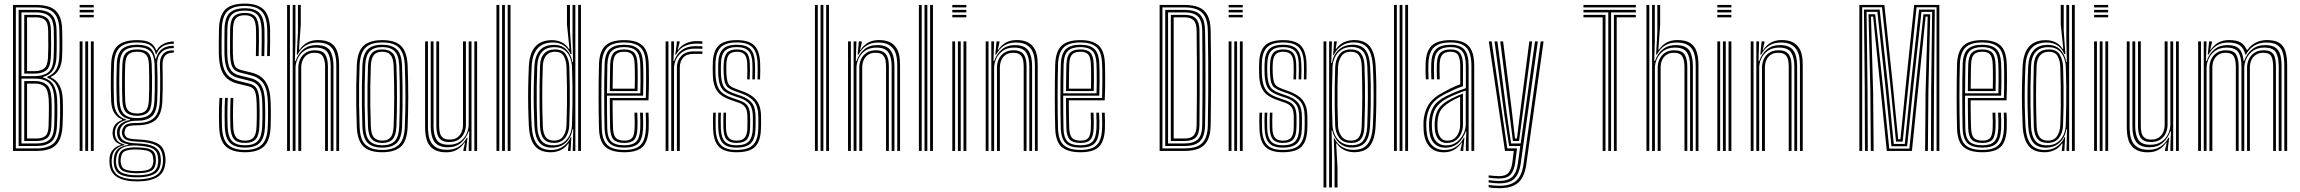

<svg xmlns="http://www.w3.org/2000/svg" viewBox="-20 -827 12602 1052"><path d="M51.2 0V-800H178.2Q222.8 -800 254.4 -787.8Q286 -775.5 303.1 -744.6Q320.2 -713.8 320.8 -657Q321.2 -628.8 321.5 -602.6Q321.8 -576.5 321.4 -553.4Q321 -530.2 320 -510.8Q317.5 -474.2 303.8 -447.5Q290 -420.8 258.5 -405.8V-403Q289 -389 305.2 -359.8Q321.5 -330.5 323.5 -288Q324.2 -274.8 324.6 -256.6Q325 -238.5 324.9 -217.8Q324.8 -197 324.1 -175.6Q323.5 -154.2 322.5 -134.2Q319.2 -82 302 -52.8Q284.8 -23.5 254.4 -11.8Q224 0 180.8 0ZM66.8 -13.8H180.8Q238.8 -13.8 270.5 -38.9Q302.2 -64 307 -134.2Q308.5 -156.2 309 -185.1Q309.5 -214 309.4 -241.5Q309.2 -269 308.2 -287.2Q305.8 -331.8 289.9 -359.9Q274 -388 238.5 -402.2V-406Q274 -420.5 288.1 -447Q302.2 -473.5 304.5 -511.2Q305.8 -530.2 306 -552.5Q306.2 -574.8 306.1 -600.8Q306 -626.8 305.5 -656.8Q304.8 -707.5 290 -735.6Q275.2 -763.8 247.1 -775.1Q219 -786.5 178.2 -786.5H66.8ZM82 -27.2V-772.8H178.2Q214 -772.8 238.8 -762.8Q263.5 -752.8 276.5 -727.8Q289.5 -702.8 290 -656.8Q290.8 -620 290.8 -594.2Q290.8 -568.5 290.4 -548.9Q290 -529.2 289.2 -511Q287.5 -472 271.6 -444.6Q255.8 -417.2 215.2 -405V-403Q255 -390.5 272.5 -362.4Q290 -334.2 292.8 -286.5Q293.8 -270.2 294 -243.4Q294.2 -216.5 293.8 -187.5Q293.2 -158.5 292 -134.8Q288.8 -72.8 260.9 -50Q233 -27.2 180.8 -27.2ZM97.5 -410H170.8Q217 -410 243.9 -430.6Q270.8 -451.2 273.8 -511.2Q274.8 -529.2 275.1 -550Q275.5 -570.8 275.5 -596.9Q275.5 -623 274.8 -656.8Q274 -718.2 249 -738.8Q224 -759.2 178.2 -759.2H97.5ZM112.8 -423.8V-745.5H178.2Q216 -745.5 237.2 -728.2Q258.5 -711 259.2 -656.8Q260 -620.8 260.1 -594.5Q260.2 -568.2 259.9 -548.4Q259.5 -528.5 258.5 -511.5Q255.8 -459 233 -441.4Q210.2 -423.8 170.8 -423.8ZM128.2 -437.2H170.8Q202.8 -437.2 221.6 -451.8Q240.5 -466.2 243 -511.5Q244.5 -538.2 244.6 -573.4Q244.8 -608.5 244 -656.8Q243.2 -704 225.8 -718Q208.2 -732 178.2 -732H128.2ZM97.5 -41H180.8Q227.2 -41 250.8 -61.2Q274.2 -81.5 276.8 -134.8Q277.8 -156.2 278.2 -185Q278.8 -213.8 278.6 -241.2Q278.5 -268.8 277.5 -286Q274 -349.5 247.9 -372.9Q221.8 -396.2 174 -396.2H97.5ZM112.8 -54.5V-382.8H174Q211.5 -382.8 235.1 -363.6Q258.8 -344.5 262 -285Q263.2 -268.5 263.4 -242.1Q263.5 -215.8 262.9 -187Q262.2 -158.2 261.2 -134.5Q259 -87.5 238.8 -71Q218.5 -54.5 180.8 -54.5ZM128.2 -68.2H180.8Q211.2 -68.2 227.9 -81.5Q244.5 -94.8 246 -134.5Q247.2 -172 247.6 -200.8Q248 -229.5 247.8 -250.1Q247.5 -270.8 246.8 -284Q243.5 -335 225 -352Q206.5 -369 174 -369H128.2Z M416.5 -786.5V-800H493.5V-786.5ZM416.5 -732V-745.5H493.5V-732ZM416.5 -759.2V-772.8H493.5V-759.2ZM478 0V-600H493.5V0ZM416.5 0V-600H432V0ZM447.2 0V-600H462.8V0Z M730.5 167Q661.5 167 621.9 143Q582.2 119 579.8 64Q579.2 56 579.5 49.5Q579.8 43 580.5 36.8Q582.8 10.5 600.1 -8Q617.5 -26.5 641.5 -32.2V-35.2Q617.8 -43.5 608.2 -57.6Q598.8 -71.8 597.2 -89.5Q596.8 -94 596.8 -98.2Q596.8 -102.5 597.2 -107.2Q599.2 -129.5 611.9 -145.1Q624.5 -160.8 648.5 -169V-172.8Q624.5 -182 607.8 -206.2Q591 -230.5 589.2 -271.8Q588.2 -297.2 587.8 -321Q587.2 -344.8 587.2 -369Q587.2 -393.2 587.8 -419.8Q588.2 -446.2 589.2 -476.8Q592 -547.2 625.5 -577.2Q659 -607.2 731 -607.2Q779.8 -607.2 803 -592.9Q826.2 -578.5 835.8 -551.2H839Q848.2 -569.5 864.9 -580.4Q881.5 -591.2 899.9 -595.9Q918.2 -600.5 932.2 -600V-587.2Q891.2 -587.2 868 -570.9Q844.8 -554.5 837.2 -529.8H834Q826.8 -562 804.5 -578.2Q782.2 -594.5 731 -594.5Q665 -594.5 636.1 -566.6Q607.2 -538.8 604.8 -476.8Q603.5 -441.5 603 -410.4Q602.5 -379.2 602.8 -346.1Q603 -313 604.5 -271.8Q606.5 -227 624.2 -203.4Q642 -179.8 670.8 -172.8V-169Q641 -161.5 626.8 -145.8Q612.5 -130 610.2 -107.5Q609.8 -103.2 609.8 -98.9Q609.8 -94.5 610.2 -89.2Q611.8 -71 622.5 -57Q633.2 -43 661.5 -35.8V-32.5Q632.2 -25.5 614.2 -8.6Q596.2 8.2 593.5 37Q592.5 44 592 49.8Q591.5 55.5 592 64Q595 115.8 630.6 135.8Q666.2 155.8 730.5 155.8Q796.2 155.8 832 135.8Q867.8 115.8 872.5 64Q873.2 56.5 873.1 50.2Q873 44 872.2 36.5Q868.2 -13.8 833.4 -31.2Q798.5 -48.8 733.2 -51Q701.8 -52.2 684.6 -56.9Q667.5 -61.5 659.9 -69.8Q652.2 -78 649.5 -89.2Q648.2 -94 647.9 -98.8Q647.5 -103.5 648.2 -107.5Q652.5 -132 668.8 -142.9Q685 -153.8 731 -153.2Q790.2 -152.8 821.2 -178.8Q852.2 -204.8 855.5 -270.5Q857 -307.2 857.5 -338.4Q858 -369.5 857.6 -402.1Q857.2 -434.8 856.2 -476.2Q855.5 -509.8 873.9 -531.1Q892.2 -552.5 932.2 -551.2V-538.5Q899.8 -539 884.8 -522.4Q869.8 -505.8 870.5 -469Q871.2 -432.5 871.5 -400.5Q871.8 -368.5 871.5 -337.1Q871.2 -305.8 869.5 -271.2Q866 -200.8 833.9 -170.9Q801.8 -141 731 -140.5Q701.8 -140.5 687.8 -136.5Q673.8 -132.5 668.9 -124.5Q664 -116.5 662.2 -104.8Q662 -103 662 -99.8Q662 -96.5 662.8 -93.5Q665 -83.2 671.1 -77Q677.2 -70.8 691.8 -67.6Q706.2 -64.5 733.2 -63.2Q806 -61 844 -40.5Q882 -20 886.2 36.8Q887 45.5 887 50.6Q887 55.8 886.2 64Q882 118.8 842.8 142.9Q803.5 167 730.5 167ZM730.5 133.2Q769.5 133.2 794.4 126.5Q819.2 119.8 831.9 104.6Q844.5 89.5 846.2 64Q847 57.2 846.9 51.1Q846.8 45 845.8 36.8Q843.8 10.5 829.9 -3Q816 -16.5 791.6 -22Q767.2 -27.5 733.2 -29.5Q679.5 -33 651.2 -17.4Q623 -1.8 617.2 36.8Q616 43.8 615.6 50.1Q615.2 56.5 615.8 64.5Q618.8 105.8 648.6 119.5Q678.5 133.2 730.5 133.2ZM730.5 122.2Q682.8 122.2 656.9 110.9Q631 99.5 628.5 64.2Q627.8 57.8 628 50.4Q628.2 43 629.2 36.2Q633.2 1 660 -10.1Q686.8 -21.2 734 -19.5Q763.8 -18.5 785.1 -14.4Q806.5 -10.2 818.9 1.4Q831.2 13 833.2 36.8Q834.5 45 834.4 51.1Q834.2 57.2 833.5 64.2Q830.2 100 804 111.1Q777.8 122.2 730.5 122.2ZM730.5 110.5Q756.2 110.5 775.2 107.5Q794.2 104.5 805.6 94.6Q817 84.8 819 64.5Q820.8 57 820.5 50.6Q820.2 44.2 818.5 36.8Q817 17.5 805.9 8.4Q794.8 -0.8 776.2 -3.8Q757.8 -6.8 733.2 -7.8Q691.5 -9.5 668.4 -0.5Q645.2 8.5 643 36.5Q641.2 43 640.9 50.5Q640.5 58 642 64.5Q645 94.2 668 102.4Q691 110.5 730.5 110.5ZM730.5 144.8Q670.2 144.8 638.1 128.1Q606 111.5 603.2 64.2Q602.8 56.2 603.1 50Q603.5 43.8 604.5 36.8Q607.5 6 626.6 -10.9Q645.8 -27.8 683 -33V-36.2Q651 -41.8 637.9 -55.2Q624.8 -68.8 621.8 -89.2Q621 -94.8 621 -98.2Q621 -101.8 621.2 -107.5Q622.2 -131.2 641.9 -147.9Q661.5 -164.5 692.8 -169.8V-173Q657.5 -180 639.6 -203Q621.8 -226 619.8 -273Q618.8 -303.2 618.2 -334.6Q617.8 -366 618.1 -400.9Q618.5 -435.8 620 -475.8Q622.2 -535.2 649.4 -558.5Q676.5 -581.8 731 -581.8Q779.8 -581.8 802.1 -564Q824.5 -546.2 831.8 -505.2H834.8Q841.2 -529 853.4 -544.6Q865.5 -560.2 885 -568.1Q904.5 -576 932.2 -576.2V-563.5Q887.8 -564 863.6 -540Q839.5 -516 841.2 -472Q842.8 -435.2 843 -401Q843.2 -366.8 842.9 -334.9Q842.5 -303 841.2 -273.5Q838.2 -211.2 810.1 -188.1Q782 -165 731 -165.5Q703.5 -165.8 683.1 -159Q662.8 -152.2 650.8 -139.9Q638.8 -127.5 636.2 -110.2Q635.5 -104.8 635.5 -99.6Q635.5 -94.5 636.2 -89.8Q640.2 -66.2 661.2 -54.6Q682.2 -43 733.2 -41.2Q772.2 -40.2 799.9 -32.8Q827.5 -25.2 843 -8.6Q858.5 8 860.5 36.8Q861.2 44.5 861.4 50.1Q861.5 55.8 860.8 64.2Q856.5 110.2 823.4 127.5Q790.2 144.8 730.5 144.8ZM731 -179.8Q778 -179.8 800.9 -200.6Q823.8 -221.5 826.2 -274.2Q827.5 -301.5 828 -333.6Q828.5 -365.8 828.2 -401.5Q828 -437.2 826.8 -475.2Q824.8 -528 800.8 -548.5Q776.8 -569 731 -569Q682.5 -569 660 -547.9Q637.5 -526.8 635.2 -474.8Q633.2 -420.2 633.4 -370Q633.5 -319.8 635.2 -273.8Q637.5 -223 660.1 -201.4Q682.8 -179.8 731 -179.8ZM731 -192.5Q692.2 -192.5 672.5 -210Q652.8 -227.5 650.5 -274.2Q648.8 -320.5 648.8 -373.1Q648.8 -425.8 650.5 -474Q652.5 -520.8 671.9 -538.5Q691.2 -556.2 731 -556.2Q772 -556.2 790.8 -538.2Q809.5 -520.2 811.2 -474.8Q812.8 -439 813 -404.2Q813.2 -369.5 812.8 -336.9Q812.2 -304.2 811 -274.8Q808.8 -228.5 789.6 -210.5Q770.5 -192.5 731 -192.5ZM731 -205.2Q763.5 -205.2 778.5 -220.6Q793.5 -236 795.5 -276Q797 -305.2 797.4 -338.4Q797.8 -371.5 797.5 -406Q797.2 -440.5 796 -474Q794.5 -513.5 779.2 -528.5Q764 -543.5 731 -543.5Q698.5 -543.5 683.1 -528.4Q667.8 -513.2 666 -473.2Q664.2 -425 664.2 -373.8Q664.2 -322.5 666 -275.2Q667.8 -234.8 683.6 -220Q699.5 -205.2 731 -205.2Z M1322.5 7.2Q1253.5 7.2 1218.4 -23.8Q1183.2 -54.8 1180.8 -133.2Q1180 -159.2 1179.8 -186.5Q1179.5 -213.8 1180.2 -240.4Q1181 -267 1182.5 -290.5H1197.8Q1196.5 -266.2 1195.8 -241.9Q1195 -217.5 1195.1 -190.9Q1195.2 -164.2 1196.2 -133.8Q1198.5 -63 1229 -34.2Q1259.5 -5.5 1322.5 -5.5Q1385.2 -5.5 1415.1 -34.8Q1445 -64 1447.2 -133.8Q1448.2 -156.8 1448.5 -175.6Q1448.8 -194.5 1448.6 -215.2Q1448.5 -236 1447.8 -264.5Q1445.8 -335.5 1423.4 -369.1Q1401 -402.8 1355.2 -414.2L1296.5 -429.2Q1278 -433.8 1266 -443.4Q1254 -453 1247.8 -473.9Q1241.5 -494.8 1240.5 -533.5Q1240 -558.5 1240.4 -595.2Q1240.8 -632 1241 -666.2Q1242 -716.8 1261 -736.5Q1280 -756.2 1321.8 -756.2Q1361.5 -756.2 1379 -735.8Q1396.5 -715.2 1398.2 -665.2Q1399 -642 1398.8 -602Q1398.5 -562 1397.2 -519.8H1382Q1383 -562.8 1383.2 -602.4Q1383.5 -642 1382.8 -664.5Q1381.5 -709.8 1367.1 -726.6Q1352.8 -743.5 1321.8 -743.5Q1286 -743.5 1271.6 -726Q1257.2 -708.5 1256.5 -665.2Q1256 -626.2 1255.6 -592.9Q1255.2 -559.5 1256 -534Q1256.8 -499.8 1261.4 -481.5Q1266 -463.2 1275.5 -455.2Q1285 -447.2 1300.2 -443.5L1358.8 -429Q1411.5 -416 1436.1 -377.6Q1460.8 -339.2 1463 -265.2Q1463.8 -242.2 1463.9 -222.9Q1464 -203.5 1463.9 -182.5Q1463.8 -161.5 1462.8 -133Q1459.8 -56 1425.8 -24.4Q1391.8 7.2 1322.5 7.2ZM1322.5 -18.2Q1267.5 -18.2 1240.6 -43.9Q1213.8 -69.5 1211.5 -134.2Q1210.8 -161.5 1210.6 -188.9Q1210.5 -216.2 1211.1 -242.1Q1211.8 -268 1213 -290.5H1228.2Q1227 -268.2 1226.4 -244.8Q1225.8 -221.2 1225.9 -194.4Q1226 -167.5 1227 -134.2Q1229 -77.8 1251.2 -54.4Q1273.5 -31 1322.5 -31Q1371.2 -31 1392.9 -54.9Q1414.5 -78.8 1416.5 -134.5Q1417.5 -159.2 1417.8 -178Q1418 -196.8 1417.9 -216.5Q1417.8 -236.2 1417 -263.2Q1416 -304.5 1408.2 -328.9Q1400.5 -353.2 1385.6 -366Q1370.8 -378.8 1348 -384.2L1288.8 -399Q1262.5 -405.5 1245.4 -419.6Q1228.2 -433.8 1219.6 -460.9Q1211 -488 1209.8 -532.8Q1209.5 -550 1209.5 -574.1Q1209.5 -598.2 1209.8 -623.1Q1210 -648 1210.2 -667Q1211.5 -731.5 1238.8 -756.6Q1266 -781.8 1321.8 -781.8Q1377 -781.8 1401.9 -755.2Q1426.8 -728.8 1429 -666.2Q1429.8 -643.2 1429.5 -602.5Q1429.2 -561.8 1428 -519.8H1412.8Q1413.8 -559.5 1414 -600.6Q1414.2 -641.8 1413.5 -666Q1411.5 -722 1390.5 -745.5Q1369.5 -769 1321.8 -769Q1272.8 -769 1249.8 -746.6Q1226.8 -724.2 1225.8 -666.8Q1225.2 -635 1224.9 -597.6Q1224.5 -560.2 1225.2 -533Q1226.2 -491.5 1233.5 -467.4Q1240.8 -443.2 1255.4 -431.4Q1270 -419.5 1292.5 -413.8L1351.5 -399.2Q1392.8 -389.2 1411.6 -358.9Q1430.5 -328.5 1432.2 -264Q1433 -240.5 1433.2 -221Q1433.5 -201.5 1433.1 -181.2Q1432.8 -161 1432 -134.2Q1429.8 -72.5 1404.5 -45.4Q1379.2 -18.2 1322.5 -18.2ZM1322.5 -43.8Q1281 -43.8 1262.5 -64.2Q1244 -84.8 1242.2 -135.2Q1241.5 -164.8 1241.4 -191Q1241.2 -217.2 1241.9 -241.8Q1242.5 -266.2 1243.5 -290.5H1258.5Q1257.5 -263.8 1256.9 -239.9Q1256.2 -216 1256.5 -191Q1256.8 -166 1257.8 -135.8Q1259 -93.5 1273.2 -75Q1287.5 -56.5 1322.5 -56.5Q1355.5 -56.5 1370 -74.6Q1384.5 -92.8 1385.8 -136.2Q1386.8 -162 1387 -180.5Q1387.2 -199 1387.1 -217.6Q1387 -236.2 1386.2 -262.5Q1385.2 -297.5 1380.1 -316.1Q1375 -334.8 1365.4 -342.9Q1355.8 -351 1340.8 -354.5L1281 -369Q1247.5 -377.5 1225.2 -396Q1203 -414.5 1191.6 -447.4Q1180.2 -480.2 1179 -531.8Q1178.2 -561.5 1178.8 -597.9Q1179.2 -634.2 1179.8 -668.2Q1181.5 -740.5 1213.5 -773.9Q1245.5 -807.2 1321.8 -807.2Q1390.2 -807.2 1423.6 -775.9Q1457 -744.5 1459.8 -667.5Q1460.2 -645.5 1460.1 -603Q1460 -560.5 1458.8 -519.8H1443.5Q1444.5 -561.8 1444.8 -602.8Q1445 -643.8 1444.2 -666.8Q1442 -736.8 1412.9 -765.6Q1383.8 -794.5 1321.8 -794.5Q1255.2 -794.5 1226 -765.2Q1196.8 -736 1195.2 -667.5Q1194.5 -629.5 1194.1 -595.9Q1193.8 -562.2 1194.5 -532Q1195.8 -484.2 1205.6 -454.4Q1215.5 -424.5 1235.2 -408Q1255 -391.5 1285 -384L1344.5 -369.2Q1362.8 -365 1375 -355Q1387.2 -345 1393.9 -323.5Q1400.5 -302 1401.5 -262.8Q1402.2 -237.8 1402.4 -219Q1402.5 -200.2 1402.2 -181.2Q1402 -162.2 1401.2 -135.8Q1399.5 -86 1381.5 -64.9Q1363.5 -43.8 1322.5 -43.8Z M1822.8 0V-466.8Q1822.8 -507.2 1813.8 -535.6Q1804.8 -564 1781.9 -579Q1759 -594 1717.8 -594Q1680.2 -594 1653.6 -576.9Q1627 -559.8 1610 -527.8H1606L1612.5 -651.8V-800H1628V-691.5L1618.2 -554H1621Q1637.8 -579.5 1662.9 -593.5Q1688 -607.5 1722 -607.5Q1767.8 -607.5 1792.9 -591.1Q1818 -574.8 1828 -544Q1838 -513.2 1838 -469.2V0ZM1553 0V-800H1568.5V0ZM1614.5 0V-456Q1614.5 -481.2 1624.5 -502.9Q1634.5 -524.5 1654.8 -538Q1675 -551.5 1705.2 -551.5Q1747.5 -551.5 1762.1 -527.9Q1776.8 -504.2 1776.8 -461.5V0H1761.2V-460.8Q1761.2 -496.5 1749.6 -517.1Q1738 -537.8 1703.2 -537.8Q1678.8 -537.8 1662.6 -526.8Q1646.5 -515.8 1638.5 -497.5Q1630.5 -479.2 1630.5 -457.2V0ZM1583.8 0V-800H1598.8V-601L1595.8 -493.2H1599.8Q1613.8 -534 1642.5 -557.1Q1671.2 -580.2 1713.8 -580Q1770 -579.5 1788.6 -549.1Q1807.2 -518.8 1807.2 -465.8V0H1792V-464Q1792 -513.5 1774.8 -539.9Q1757.5 -566.2 1708.5 -566.2Q1672.2 -566.2 1647.9 -549.2Q1623.5 -532.2 1611.4 -506.5Q1599.2 -480.8 1599.2 -454.8V0Z M2074.5 7.2Q2002.8 7.2 1970.4 -25.4Q1938 -58 1935 -131.2Q1932.8 -191.8 1932 -247.4Q1931.2 -303 1932 -357.8Q1932.8 -412.5 1935 -469.8Q1938.5 -545.2 1972.1 -576.2Q2005.8 -607.2 2074.5 -607.2Q2146.5 -607.2 2178.4 -574.5Q2210.2 -541.8 2213.5 -468.8Q2217 -377.8 2216.9 -296.8Q2216.8 -215.8 2213.5 -130.5Q2210.2 -54.8 2176.6 -23.8Q2143 7.2 2074.5 7.2ZM2074.5 -5.5Q2134.2 -5.5 2164.6 -33.2Q2195 -61 2198 -130.8Q2201.5 -215.8 2201.5 -295.2Q2201.5 -374.8 2198 -468Q2195.5 -533.2 2167.8 -563.9Q2140 -594.5 2074.5 -594.5Q2011.5 -594.5 1982.2 -565.1Q1953 -535.8 1950.2 -467Q1948.2 -416.2 1947.5 -362.8Q1946.8 -309.2 1947.5 -251.6Q1948.2 -194 1950.5 -130.8Q1953.2 -60.2 1984.2 -32.9Q2015.2 -5.5 2074.5 -5.5ZM2074.5 -18.2Q2019.8 -18.2 1994 -44.8Q1968.2 -71.2 1965.5 -133.8Q1963.8 -185.8 1963 -241.4Q1962.2 -297 1962.9 -353.9Q1963.5 -410.8 1965.5 -466.5Q1968.2 -529.2 1994 -555.5Q2019.8 -581.8 2074.5 -581.8Q2126.5 -581.8 2153.4 -556.8Q2180.2 -531.8 2182.8 -468.8Q2185 -410 2185.6 -354.5Q2186.2 -299 2185.6 -244.2Q2185 -189.5 2183 -133.8Q2180.5 -70.5 2154.5 -44.4Q2128.5 -18.2 2074.5 -18.2ZM2074.5 -31Q2120.5 -31 2142.9 -54.2Q2165.2 -77.5 2167.5 -134.2Q2170.2 -205.8 2170.6 -290Q2171 -374.2 2167.5 -465.8Q2165.2 -523.2 2142.5 -546.1Q2119.8 -569 2074.5 -569Q2028.2 -569 2005.9 -545.8Q1983.5 -522.5 1981 -466Q1979.2 -418 1978.4 -364.5Q1977.5 -311 1978.1 -253.1Q1978.8 -195.2 1981 -133.8Q1983.2 -76 2006.5 -53.5Q2029.8 -31 2074.5 -31ZM2074.5 -43.8Q2037.5 -43.8 2017.9 -63.5Q1998.2 -83.2 1996.2 -134.5Q1994.2 -191 1993.6 -245.5Q1993 -300 1993.6 -354.5Q1994.2 -409 1996.2 -465Q1998.2 -514.2 2016.8 -535.2Q2035.2 -556.2 2074.5 -556.2Q2111.2 -556.2 2130.8 -536.6Q2150.2 -517 2152.2 -465.5Q2155.2 -381.8 2155.2 -297.9Q2155.2 -214 2152.2 -134.8Q2150.2 -85 2131.5 -64.4Q2112.8 -43.8 2074.5 -43.8ZM2074.5 -56.5Q2106.2 -56.5 2120.8 -75.1Q2135.2 -93.8 2136.8 -135.5Q2139.5 -210.2 2139.9 -291.4Q2140.2 -372.5 2136.8 -465Q2135.2 -508.5 2119.9 -526Q2104.5 -543.5 2074.5 -543.5Q2042.2 -543.5 2027.8 -524.8Q2013.2 -506 2011.8 -464.2Q2009.8 -409.8 2009 -357.1Q2008.2 -304.5 2009 -250.1Q2009.8 -195.8 2011.8 -134.8Q2013.2 -91 2029 -73.8Q2044.8 -56.5 2074.5 -56.5Z M2425.2 7.5Q2392.8 7.5 2371.4 -1.5Q2350 -10.5 2337.4 -25.4Q2324.8 -40.2 2318.8 -58.5Q2312.8 -76.8 2311 -95.5Q2309.2 -114.2 2309.2 -130.8V-600H2324.8V-133.2Q2324.8 -114 2327.5 -91.8Q2330.2 -69.5 2340.2 -50.1Q2350.2 -30.8 2371.5 -18.5Q2392.8 -6.2 2429.8 -6.2Q2467 -6.2 2493.8 -23.4Q2520.5 -40.5 2537.5 -72.5H2541.8L2534.2 -13.2V0H2518.8V-5.8L2528.2 -46H2525.2Q2508 -20.2 2483.5 -6.4Q2459 7.5 2425.2 7.5ZM2579 0V-600H2594.2V0ZM2442 -48.8Q2417 -48.8 2402.6 -57Q2388.2 -65.2 2381.5 -78.5Q2374.8 -91.8 2372.8 -107.6Q2370.8 -123.5 2370.8 -138.5V-600H2386V-139.5Q2386 -120.5 2389.4 -102.8Q2392.8 -85 2405 -73.6Q2417.2 -62.2 2444 -62.2Q2468.5 -62.2 2484.6 -73.2Q2500.8 -84.2 2508.8 -102.6Q2516.8 -121 2516.8 -142.8V-600H2532.8V-144Q2532.8 -119 2522.8 -97.1Q2512.8 -75.2 2492.5 -62Q2472.2 -48.8 2442 -48.8ZM2433.5 -20Q2381.8 -20.5 2360.9 -49.4Q2340 -78.2 2340 -134.2V-600H2355.5V-136Q2355.5 -87.8 2372.9 -60.8Q2390.2 -33.8 2438.8 -33.8Q2475.5 -33.8 2499.8 -50.6Q2524 -67.5 2536 -93.2Q2548 -119 2548 -145.2V-600H2563.5V0H2548.2V-37.2L2551.5 -107H2547.5Q2534.5 -69.2 2506 -44.5Q2477.5 -19.8 2433.5 -20Z M2761.8 0V-800H2777.2V0ZM2700.2 0V-800H2715.8V0ZM2731 0V-800H2746.5V0Z M3163.2 0H3147.8V-800H3163.2ZM3132.5 0H3118L3120.8 -118.2L3117 -118.5Q3109.8 -73.8 3080.4 -45.9Q3051 -18 3004.5 -18Q2958.2 -18 2935.1 -46.2Q2912 -74.5 2908.2 -135Q2905.8 -186.2 2904.8 -239.9Q2903.8 -293.5 2904.6 -349.9Q2905.5 -406.2 2908.2 -466Q2911.5 -521.5 2937.8 -551.4Q2964 -581.2 3015.8 -581.2Q3058.8 -581.2 3084.2 -554.4Q3109.8 -527.5 3116.2 -487.8H3119.8L3117 -611.5V-800H3132.5ZM3011.5 -30.8Q3045.5 -30.8 3067.6 -46.4Q3089.8 -62 3101.1 -86.9Q3112.5 -111.8 3113.8 -140Q3115.8 -195.5 3116.5 -250.2Q3117.2 -305 3116.6 -358.2Q3116 -411.5 3114 -462.2Q3112.5 -489.2 3102.8 -513.5Q3093 -537.8 3072.6 -553.1Q3052.2 -568.5 3018.2 -568.5Q2973.2 -568.5 2949.6 -542.4Q2926 -516.2 2923.8 -466Q2921.5 -406.5 2920.8 -353.4Q2920 -300.2 2920.8 -247.4Q2921.5 -194.5 2923.8 -135Q2925.8 -83.8 2945.9 -57.2Q2966 -30.8 3011.5 -30.8ZM3015.2 -44Q2976.5 -44 2958.5 -66.9Q2940.5 -89.8 2938.8 -135.2Q2937 -192.8 2936.4 -248.2Q2935.8 -303.8 2936.5 -358.1Q2937.2 -412.5 2938.8 -465.8Q2940.5 -511.2 2961.6 -533.8Q2982.8 -556.2 3020.5 -556.2Q3064 -556.2 3080.9 -527.5Q3097.8 -498.8 3099.2 -462.8Q3101 -410.5 3101.8 -357.6Q3102.5 -304.8 3101.9 -250.5Q3101.2 -196.2 3099 -140Q3097.5 -99 3076.6 -71.5Q3055.8 -44 3015.2 -44ZM3015.2 -56.5Q3050 -56.5 3066.1 -80.9Q3082.2 -105.2 3083.8 -140Q3086 -194.8 3086.6 -249.5Q3087.2 -304.2 3086.5 -357.9Q3085.8 -411.5 3083.8 -462.5Q3082.5 -494.8 3069.4 -519.1Q3056.2 -543.5 3020.5 -543.5Q2990.2 -543.5 2973 -523.4Q2955.8 -503.2 2954.2 -466Q2951 -383.2 2951 -303.6Q2951 -224 2954.2 -135.2Q2955.8 -96.2 2970 -76.4Q2984.2 -56.5 3015.2 -56.5ZM2997.5 7.2Q2939 7.2 2910.6 -27.4Q2882.2 -62 2877.8 -135Q2875.2 -186.8 2874.2 -240.8Q2873.2 -294.8 2874.1 -351Q2875 -407.2 2877.8 -466.2Q2882 -538 2913.6 -572.5Q2945.2 -607 3004.8 -607Q3034 -607 3058.1 -595Q3082.2 -583 3096.5 -559.2H3100.2L3086.5 -692.5V-800H3102.8V-659.2L3111.8 -530.8H3106Q3093.2 -561.5 3068.6 -577.9Q3044 -594.2 3010 -594.2Q2953.2 -594.2 2924.9 -561Q2896.5 -527.8 2893.2 -466.5Q2890.5 -410.5 2889.5 -355.9Q2888.5 -301.2 2889.4 -246.5Q2890.2 -191.8 2893.2 -135.2Q2897 -70.8 2921.8 -38Q2946.5 -5.2 3000.5 -5.2Q3038.2 -5.2 3066.1 -24.9Q3094 -44.5 3107 -75.5H3110.5L3106.2 0H3092L3092.2 -6.8L3096.5 -40.5H3093.2Q3078.5 -18 3053.5 -5.4Q3028.5 7.2 2997.5 7.2Z M3401 7.2Q3331 7.2 3297.8 -21.5Q3264.5 -50.2 3262 -121.2Q3261 -155.8 3260.4 -201.2Q3259.8 -246.8 3259.8 -296.1Q3259.8 -345.5 3260.4 -392.6Q3261 -439.8 3262 -477.2Q3265 -546.5 3297.1 -576.9Q3329.2 -607.2 3400 -607.2Q3467 -607.2 3499.1 -578.6Q3531.2 -550 3534.2 -479.5Q3534.8 -465.2 3535.1 -444Q3535.5 -422.8 3535.6 -396.2Q3535.8 -369.8 3535.1 -339.5Q3534.5 -309.2 3533.2 -277.2H3336.5Q3336.5 -249.8 3336.8 -223.5Q3337 -197.2 3337.5 -173Q3338 -148.8 3338.8 -126.5Q3340 -88 3353.6 -72.2Q3367.2 -56.5 3401 -56.5Q3431.5 -56.5 3443.5 -71.1Q3455.5 -85.8 3457.2 -125Q3458 -140 3457.8 -161.9Q3457.5 -183.8 3456.2 -209.5H3471.8Q3473 -182.8 3473.2 -161.5Q3473.5 -140.2 3472.8 -124.2Q3470.8 -78.8 3454.9 -61.2Q3439 -43.8 3401 -43.8Q3359.5 -43.8 3342 -62Q3324.5 -80.2 3323 -125Q3322.5 -146 3322 -174.2Q3321.5 -202.5 3321.4 -232.9Q3321.2 -263.2 3321.2 -290H3518.5Q3519.5 -319.2 3519.9 -347.1Q3520.2 -375 3520.2 -399.9Q3520.2 -424.8 3519.9 -445Q3519.5 -465.2 3518.8 -479.2Q3516 -544.2 3486.9 -569.4Q3457.8 -594.5 3400 -594.5Q3336 -594.5 3308 -566.5Q3280 -538.5 3277.5 -476.5Q3276.2 -438.2 3275.6 -391.5Q3275 -344.8 3275 -296.2Q3275 -247.8 3275.6 -202.6Q3276.2 -157.5 3277.2 -122.5Q3279.5 -58.2 3308.6 -31.9Q3337.8 -5.5 3401 -5.5Q3462.5 -5.5 3489.2 -31.9Q3516 -58.2 3518.8 -122Q3519.2 -133.2 3519.4 -147.4Q3519.5 -161.5 3519.1 -177.5Q3518.8 -193.5 3517.8 -209.5H3533.2Q3534.2 -187.8 3534.6 -164.1Q3535 -140.5 3534.2 -121.2Q3531.2 -51.8 3500.8 -22.2Q3470.2 7.2 3401 7.2ZM3401 -18.2Q3345 -18.2 3319.9 -41.9Q3294.8 -65.5 3292.5 -123Q3291.5 -160 3291 -206.4Q3290.5 -252.8 3290.5 -301.8Q3290.5 -350.8 3291 -395.9Q3291.5 -441 3292.8 -475.2Q3295 -534.2 3320.6 -558Q3346.2 -581.8 3400 -581.8Q3450.8 -581.8 3475.9 -559.4Q3501 -537 3503.5 -478.5Q3504.2 -463.2 3504.8 -436.8Q3505.2 -410.2 3505 -376Q3504.8 -341.8 3503.5 -302.8H3305.8Q3305.8 -251.2 3306 -211Q3306.2 -170.8 3307.2 -124.2Q3308 -74 3328.9 -52.5Q3349.8 -31 3401 -31Q3445.8 -31 3465.6 -50.9Q3485.5 -70.8 3488 -123Q3488.8 -139.8 3488.5 -161.9Q3488.2 -184 3487 -209.5H3502.5Q3503.5 -185.2 3503.9 -162.8Q3504.2 -140.2 3503.5 -122.5Q3500.8 -64.8 3477.9 -41.5Q3455 -18.2 3401 -18.2ZM3306 -315.5H3488.5Q3489.5 -349.5 3489.5 -381.2Q3489.5 -413 3489.1 -438.2Q3488.8 -463.5 3488 -478Q3485.8 -529.8 3464.5 -549.4Q3443.2 -569 3400 -569Q3353.8 -569 3331.9 -548.1Q3310 -527.2 3308 -474.5Q3307.2 -448 3306.8 -404Q3306.2 -360 3306 -315.5ZM3321.2 -328.2Q3321.5 -349.2 3321.6 -373.6Q3321.8 -398 3322.2 -423.6Q3322.8 -449.2 3323.2 -473.8Q3325.2 -519.5 3342.9 -537.9Q3360.5 -556.2 3400 -556.2Q3437.8 -556.2 3454.4 -538.5Q3471 -520.8 3472.8 -477Q3473.2 -465 3473.8 -442.9Q3474.2 -420.8 3474.1 -391.4Q3474 -362 3473 -328.2ZM3336.8 -341H3457.8Q3458.5 -370.5 3458.6 -397.5Q3458.8 -424.5 3458.2 -445.1Q3457.8 -465.8 3457.2 -476.5Q3455.8 -514.2 3442.6 -528.9Q3429.5 -543.5 3400 -543.5Q3368 -543.5 3354 -528Q3340 -512.5 3338.8 -473Q3338.2 -453.5 3337.9 -432.6Q3337.5 -411.8 3337.2 -389Q3337 -366.2 3336.8 -341Z M3657.8 0V-600H3673L3673.2 -563L3669.8 -493.2H3673.8Q3688 -532.8 3717 -553.5Q3746 -574.2 3789 -574.2Q3799.8 -574.2 3810.9 -573.9Q3822 -573.5 3828.5 -573.2V-559.5Q3821.5 -560 3809.6 -560.2Q3797.8 -560.5 3786.5 -560.5Q3748.2 -560.5 3723 -544.6Q3697.8 -528.8 3685.5 -504.5Q3673.2 -480.2 3673.2 -454.8V0ZM3627 0V-600H3642.5V0ZM3688.8 0V-456Q3688.8 -494.2 3712.4 -519.9Q3736 -545.5 3780.2 -545.5Q3792.5 -545.5 3804.9 -545.5Q3817.2 -545.5 3828.5 -545.5V-531.8Q3817.2 -532 3804.6 -531.9Q3792 -531.8 3780.2 -531.8Q3741 -531.8 3722.9 -510.8Q3704.8 -489.8 3704.8 -457.2V0ZM3679.8 -527.8 3688.2 -587V-600H3703.8L3704 -595.8L3693 -554H3696Q3710.5 -577 3738 -589.4Q3765.5 -601.8 3795.2 -601.8Q3802.2 -601.8 3810.6 -601.5Q3819 -601.2 3828.5 -600.5V-586.8Q3820.2 -587.5 3812.2 -587.8Q3804.2 -588 3796.2 -588Q3758.5 -588 3729.9 -573.9Q3701.2 -559.8 3684.2 -527.8Z M4014.8 7.2Q3949.2 7.2 3919.4 -22.5Q3889.5 -52.2 3887.2 -121.2Q3886.5 -142.8 3886.4 -165.8Q3886.2 -188.8 3887.5 -209.5H3901.8Q3900.8 -189.8 3900.8 -165.8Q3900.8 -141.8 3901.2 -122Q3903.5 -59.8 3929.9 -32.6Q3956.2 -5.5 4014.8 -5.5Q4078.8 -5.5 4105.8 -32.8Q4132.8 -60 4134.5 -119.5Q4135 -131.5 4135.1 -141.8Q4135.2 -152 4135.1 -162.4Q4135 -172.8 4135 -184.8Q4135 -241.8 4112.2 -270Q4089.5 -298.2 4043.5 -314.8L4005.5 -328.2Q3983 -336.5 3970.4 -346.1Q3957.8 -355.8 3952.2 -373.6Q3946.8 -391.5 3945.2 -424Q3944.5 -436.5 3944.5 -449Q3944.5 -461.5 3945.2 -476.5Q3947.2 -519.2 3963.5 -537.8Q3979.8 -556.2 4017.8 -556.2Q4053.2 -556.2 4070.1 -538.5Q4087 -520.8 4088.5 -477.2Q4089 -463.8 4089 -441.2Q4089 -418.8 4088 -392H4073.8Q4075 -417.8 4074.9 -438.9Q4074.8 -460 4074.2 -476.8Q4073.2 -513 4059.8 -528.2Q4046.2 -543.5 4017.8 -543.5Q3987.8 -543.5 3974.6 -528Q3961.5 -512.5 3960 -476.5Q3959.5 -462.2 3959.5 -451.1Q3959.5 -440 3960 -424Q3961.5 -394.2 3966.5 -378.6Q3971.5 -363 3982 -355.2Q3992.5 -347.5 4010 -341L4047.2 -327.2Q4078.2 -316.2 4101.2 -300Q4124.2 -283.8 4137.1 -256.6Q4150 -229.5 4150 -184.8Q4150 -172.5 4150 -162.1Q4150 -151.8 4150 -141.6Q4150 -131.5 4149.2 -119.5Q4147.5 -54.2 4117.8 -23.5Q4088 7.2 4014.8 7.2ZM4014.8 -18.2Q3962.2 -18.2 3939.9 -43.2Q3917.5 -68.2 3915.5 -122.5Q3915 -142.8 3914.8 -163.8Q3914.5 -184.8 3915.8 -209.5H3930.2Q3928.8 -184.5 3929.1 -162Q3929.5 -139.5 3929.8 -123.2Q3931.2 -74 3951 -52.5Q3970.8 -31 4014.8 -31Q4064 -31 4083.5 -53Q4103 -75 4104.5 -120Q4105.2 -138 4105.1 -152.4Q4105 -166.8 4105 -184.8Q4105 -232 4088.1 -254.6Q4071.2 -277.2 4036 -289.5L3996.8 -303Q3967.8 -313.2 3950.4 -326.2Q3933 -339.2 3925 -362Q3917 -384.8 3915.2 -423.8Q3914.8 -440.5 3914.9 -451.6Q3915 -462.8 3915.2 -476.8Q3916.2 -531.8 3939.4 -556.8Q3962.5 -581.8 4017.8 -581.8Q4069.2 -581.8 4092 -557.9Q4114.8 -534 4116.5 -478.8Q4117 -461 4117.2 -440Q4117.5 -419 4116.2 -392H4102Q4103.2 -420.2 4103.1 -441.1Q4103 -462 4102.5 -478.8Q4101 -528 4080.8 -548.5Q4060.5 -569 4017.8 -569Q3971 -569 3951 -547.1Q3931 -525.2 3930.2 -476.8Q3930 -462 3929.8 -451.2Q3929.5 -440.5 3930.2 -423.8Q3932 -386.5 3939.2 -366.2Q3946.5 -346 3961.5 -335.1Q3976.5 -324.2 4001 -315.5L4039.8 -302Q4080.8 -287.8 4100.4 -262.4Q4120 -237 4120 -184.8Q4120 -166.8 4120.1 -152.1Q4120.2 -137.5 4119.5 -119.8Q4117.8 -67.2 4094.6 -42.8Q4071.5 -18.2 4014.8 -18.2ZM4014.8 -43.8Q3979.2 -43.8 3962.2 -61.9Q3945.2 -80 3943.8 -124Q3943.5 -142 3943.2 -164.1Q3943 -186.2 3944.2 -209.5H3958.2Q3957.2 -189.8 3957.4 -167.4Q3957.5 -145 3958 -125Q3959 -88.2 3972.4 -72.4Q3985.8 -56.5 4014.8 -56.5Q4047.5 -56.5 4060.4 -72.5Q4073.2 -88.5 4074.8 -120.2Q4075.5 -137.8 4075.4 -152.2Q4075.2 -166.8 4075.2 -184.8Q4075.2 -223.2 4063.2 -239.6Q4051.2 -256 4028.2 -264L3987.8 -278Q3955.5 -289 3933 -304.6Q3910.5 -320.2 3898.4 -348.2Q3886.2 -376.2 3885.5 -423.8Q3884.8 -441.5 3885 -454.2Q3885.2 -467 3885.5 -476.8Q3886.2 -545.8 3916.5 -576.5Q3946.8 -607.2 4017.8 -607.2Q4083.5 -607.2 4113 -577.9Q4142.5 -548.5 4145 -480Q4145.5 -461.8 4145.6 -438Q4145.8 -414.2 4144.5 -392H4130.5Q4131.5 -412.5 4131.5 -436.2Q4131.5 -460 4131 -479.2Q4128.8 -541 4102.4 -567.8Q4076 -594.5 4017.8 -594.5Q3954.8 -594.5 3928 -566.6Q3901.2 -538.8 3900.2 -476.8Q3900.2 -462.2 3900 -451.2Q3899.8 -440.2 3900.2 -423.8Q3902 -380.8 3911.6 -355.5Q3921.2 -330.2 3941 -315.8Q3960.8 -301.2 3992.2 -290.5L4032 -276.8Q4065.2 -265.5 4077.8 -244.6Q4090.2 -223.8 4090.2 -184.8Q4090.2 -174.5 4090.2 -164.2Q4090.2 -154 4090.2 -143.2Q4090.2 -132.5 4089.5 -120.2Q4088.2 -80.8 4071.6 -62.2Q4055 -43.8 4014.8 -43.8Z M4506.8 0V-800H4522.2V0ZM4445.2 0V-800H4460.8V0ZM4476 0V-800H4491.5V0Z M4896.2 0V-466.8Q4896.2 -486.2 4893.5 -508.4Q4890.8 -530.5 4880.6 -549.9Q4870.5 -569.2 4849.2 -581.6Q4828 -594 4791.2 -594Q4753.8 -594 4727.2 -576.9Q4700.8 -559.8 4683.8 -527.8H4679.2L4686 -600H4701.5L4701.8 -593.5L4692.5 -554H4695.5Q4712 -579.5 4736.8 -593.5Q4761.5 -607.5 4795.5 -607.5Q4829.8 -607.5 4851.5 -597.8Q4873.2 -588 4885.6 -572.1Q4898 -556.2 4903.5 -537.6Q4909 -519 4910.2 -501.1Q4911.5 -483.2 4911.5 -469.2V0ZM4626.5 0V-600H4642V0ZM4688.2 0V-456Q4688.2 -481.2 4698.1 -502.9Q4708 -524.5 4728.2 -538Q4748.5 -551.5 4778.8 -551.5Q4803.8 -551.5 4818.1 -543.2Q4832.5 -535 4839.4 -521.6Q4846.2 -508.2 4848.2 -492.5Q4850.2 -476.8 4850.2 -461.5V0H4834.8V-460.8Q4834.8 -477.5 4832 -495.4Q4829.2 -513.2 4817 -525.5Q4804.8 -537.8 4776.8 -537.8Q4752.2 -537.8 4736.1 -526.8Q4720 -515.8 4712.1 -497.5Q4704.2 -479.2 4704.2 -457.2V0ZM4657.2 0V-600H4672.5L4669.2 -493.2H4673.2Q4687 -532.8 4715.6 -556.5Q4744.2 -580.2 4787.2 -580Q4839.2 -579.8 4860 -550.5Q4880.8 -521.2 4880.8 -465.8V0H4865.5V-464Q4865.5 -511.8 4848.2 -539Q4831 -566.2 4782 -566.2Q4745.5 -566.2 4721.1 -549.4Q4696.8 -532.5 4684.8 -506.9Q4672.8 -481.2 4672.8 -454.8V0Z M5076.2 0V-800H5091.8V0ZM5014.8 0V-800H5030.2V0ZM5045.5 0V-800H5061V0Z M5197.8 -786.5V-800H5274.8V-786.5ZM5197.8 -732V-745.5H5274.8V-732ZM5197.8 -759.2V-772.8H5274.8V-759.2ZM5259.2 0V-600H5274.8V0ZM5197.8 0V-600H5213.2V0ZM5228.5 0V-600H5244V0Z M5650.5 0V-466.8Q5650.5 -486.2 5647.8 -508.4Q5645 -530.5 5634.9 -549.9Q5624.8 -569.2 5603.5 -581.6Q5582.2 -594 5545.5 -594Q5508 -594 5481.5 -576.9Q5455 -559.8 5438 -527.8H5433.5L5440.2 -600H5455.8L5456 -593.5L5446.8 -554H5449.8Q5466.2 -579.5 5491 -593.5Q5515.8 -607.5 5549.8 -607.5Q5584 -607.5 5605.8 -597.8Q5627.5 -588 5639.9 -572.1Q5652.2 -556.2 5657.8 -537.6Q5663.2 -519 5664.5 -501.1Q5665.8 -483.2 5665.8 -469.2V0ZM5380.8 0V-600H5396.2V0ZM5442.5 0V-456Q5442.5 -481.2 5452.4 -502.9Q5462.2 -524.5 5482.5 -538Q5502.8 -551.5 5533 -551.5Q5558 -551.5 5572.4 -543.2Q5586.8 -535 5593.6 -521.6Q5600.5 -508.2 5602.5 -492.5Q5604.5 -476.8 5604.5 -461.5V0H5589V-460.8Q5589 -477.5 5586.2 -495.4Q5583.5 -513.2 5571.2 -525.5Q5559 -537.8 5531 -537.8Q5506.5 -537.8 5490.4 -526.8Q5474.2 -515.8 5466.4 -497.5Q5458.5 -479.2 5458.5 -457.2V0ZM5411.5 0V-600H5426.8L5423.5 -493.2H5427.5Q5441.2 -532.8 5469.9 -556.5Q5498.5 -580.2 5541.5 -580Q5593.5 -579.8 5614.2 -550.5Q5635 -521.2 5635 -465.8V0H5619.8V-464Q5619.8 -511.8 5602.5 -539Q5585.2 -566.2 5536.2 -566.2Q5499.8 -566.2 5475.4 -549.4Q5451 -532.5 5439 -506.9Q5427 -481.2 5427 -454.8V0Z M5900.8 7.2Q5830.8 7.2 5797.5 -21.5Q5764.2 -50.2 5761.8 -121.2Q5760.8 -155.8 5760.1 -201.2Q5759.5 -246.8 5759.5 -296.1Q5759.5 -345.5 5760.1 -392.6Q5760.8 -439.8 5761.8 -477.2Q5764.8 -546.5 5796.9 -576.9Q5829 -607.2 5899.8 -607.2Q5966.8 -607.2 5998.9 -578.6Q6031 -550 6034 -479.5Q6034.5 -465.2 6034.9 -444Q6035.2 -422.8 6035.4 -396.2Q6035.5 -369.8 6034.9 -339.5Q6034.2 -309.2 6033 -277.2H5836.2Q5836.2 -249.8 5836.5 -223.5Q5836.8 -197.2 5837.2 -173Q5837.8 -148.8 5838.5 -126.5Q5839.8 -88 5853.4 -72.2Q5867 -56.5 5900.8 -56.5Q5931.2 -56.5 5943.2 -71.1Q5955.2 -85.8 5957 -125Q5957.8 -140 5957.5 -161.9Q5957.2 -183.8 5956 -209.5H5971.5Q5972.8 -182.8 5973 -161.5Q5973.2 -140.2 5972.5 -124.2Q5970.5 -78.8 5954.6 -61.2Q5938.8 -43.8 5900.8 -43.8Q5859.2 -43.8 5841.8 -62Q5824.2 -80.2 5822.8 -125Q5822.2 -146 5821.8 -174.2Q5821.2 -202.5 5821.1 -232.9Q5821 -263.2 5821 -290H6018.2Q6019.2 -319.2 6019.6 -347.1Q6020 -375 6020 -399.9Q6020 -424.8 6019.6 -445Q6019.2 -465.2 6018.5 -479.2Q6015.8 -544.2 5986.6 -569.4Q5957.5 -594.5 5899.8 -594.5Q5835.8 -594.5 5807.8 -566.5Q5779.8 -538.5 5777.2 -476.5Q5776 -438.2 5775.4 -391.5Q5774.8 -344.8 5774.8 -296.2Q5774.8 -247.8 5775.4 -202.6Q5776 -157.5 5777 -122.5Q5779.2 -58.2 5808.4 -31.9Q5837.5 -5.5 5900.8 -5.5Q5962.2 -5.5 5989 -31.9Q6015.8 -58.2 6018.5 -122Q6019 -133.2 6019.1 -147.4Q6019.2 -161.5 6018.9 -177.5Q6018.5 -193.5 6017.5 -209.5H6033Q6034 -187.8 6034.4 -164.1Q6034.8 -140.5 6034 -121.2Q6031 -51.8 6000.5 -22.2Q5970 7.2 5900.8 7.2ZM5900.8 -18.2Q5844.8 -18.2 5819.6 -41.9Q5794.5 -65.5 5792.2 -123Q5791.2 -160 5790.8 -206.4Q5790.2 -252.8 5790.2 -301.8Q5790.2 -350.8 5790.8 -395.9Q5791.2 -441 5792.5 -475.2Q5794.8 -534.2 5820.4 -558Q5846 -581.8 5899.8 -581.8Q5950.5 -581.8 5975.6 -559.4Q6000.8 -537 6003.2 -478.5Q6004 -463.2 6004.5 -436.8Q6005 -410.2 6004.8 -376Q6004.5 -341.8 6003.2 -302.8H5805.5Q5805.5 -251.2 5805.8 -211Q5806 -170.8 5807 -124.2Q5807.8 -74 5828.6 -52.5Q5849.5 -31 5900.8 -31Q5945.5 -31 5965.4 -50.9Q5985.2 -70.8 5987.8 -123Q5988.5 -139.8 5988.2 -161.9Q5988 -184 5986.8 -209.5H6002.2Q6003.2 -185.2 6003.6 -162.8Q6004 -140.2 6003.2 -122.5Q6000.5 -64.8 5977.6 -41.5Q5954.8 -18.2 5900.8 -18.2ZM5805.8 -315.5H5988.2Q5989.2 -349.5 5989.2 -381.2Q5989.2 -413 5988.9 -438.2Q5988.5 -463.5 5987.8 -478Q5985.5 -529.8 5964.2 -549.4Q5943 -569 5899.8 -569Q5853.5 -569 5831.6 -548.1Q5809.8 -527.2 5807.8 -474.5Q5807 -448 5806.5 -404Q5806 -360 5805.8 -315.5ZM5821 -328.2Q5821.2 -349.2 5821.4 -373.6Q5821.5 -398 5822 -423.6Q5822.5 -449.2 5823 -473.8Q5825 -519.5 5842.6 -537.9Q5860.2 -556.2 5899.8 -556.2Q5937.5 -556.2 5954.1 -538.5Q5970.8 -520.8 5972.5 -477Q5973 -465 5973.5 -442.9Q5974 -420.8 5973.9 -391.4Q5973.8 -362 5972.8 -328.2ZM5836.5 -341H5957.5Q5958.2 -370.5 5958.4 -397.5Q5958.5 -424.5 5958 -445.1Q5957.5 -465.8 5957 -476.5Q5955.5 -514.2 5942.4 -528.9Q5929.2 -543.5 5899.8 -543.5Q5867.8 -543.5 5853.8 -528Q5839.8 -512.5 5838.5 -473Q5838 -453.5 5837.6 -432.6Q5837.2 -411.8 5837 -389Q5836.8 -366.2 5836.5 -341Z M6333.8 0V-800H6471Q6516 -800 6547.5 -787.5Q6579 -775 6595.8 -744.1Q6612.5 -713.2 6613.5 -658Q6614.8 -576.8 6615.4 -495.6Q6616 -414.5 6615.5 -327.6Q6615 -240.8 6613.5 -142.5Q6612.5 -87.5 6595.8 -56.4Q6579 -25.2 6547.5 -12.6Q6516 0 6470.5 0ZM6349.2 -13.8H6470.5Q6500.8 -13.8 6524.2 -19.9Q6547.8 -26 6564 -40.5Q6580.2 -55 6588.9 -80.1Q6597.5 -105.2 6598 -142.8Q6599.5 -229.5 6600 -313.5Q6600.5 -397.5 6600 -482.6Q6599.5 -567.8 6598 -657.8Q6597 -708.8 6581.9 -736.6Q6566.8 -764.5 6538.6 -775.5Q6510.5 -786.5 6471 -786.5H6349.2ZM6364.5 -27.2V-772.8H6471Q6507 -772.8 6531.5 -762.8Q6556 -752.8 6569 -727.8Q6582 -702.8 6582.8 -657.5Q6584 -592.2 6584.5 -529Q6585 -465.8 6585 -402.6Q6585 -339.5 6584.5 -275Q6584 -210.5 6582.8 -143Q6582 -97.5 6568.8 -72.2Q6555.5 -47 6530.8 -37.1Q6506 -27.2 6470.5 -27.2ZM6380 -41H6470.5Q6519.5 -41 6543.1 -63.5Q6566.8 -86 6567.2 -142.5Q6568.2 -232 6568.6 -315Q6569 -398 6568.6 -481.9Q6568.2 -565.8 6567.2 -658Q6566.8 -714 6543.6 -736.6Q6520.5 -759.2 6471 -759.2H6380ZM6395.2 -54.5V-745.5H6471Q6496.2 -745.5 6514.2 -738.1Q6532.2 -730.8 6542 -711.8Q6551.8 -692.8 6552 -658Q6553 -569.8 6553.2 -486.6Q6553.5 -403.5 6553.2 -319Q6553 -234.5 6552 -142.5Q6551.5 -93.8 6532 -74.1Q6512.5 -54.5 6470.5 -54.5ZM6410.8 -68.2H6470.5Q6493.2 -68.2 6507.6 -75.4Q6522 -82.5 6529.1 -98.8Q6536.2 -115 6536.5 -142.5Q6537.5 -220.8 6537.9 -301.4Q6538.2 -382 6538 -470Q6537.8 -558 6536.5 -658Q6536 -700.2 6519.8 -716.1Q6503.5 -732 6471 -732H6410.8Z M6712 -786.5V-800H6789V-786.5ZM6712 -732V-745.5H6789V-732ZM6712 -759.2V-772.8H6789V-759.2ZM6773.5 0V-600H6789V0ZM6712 0V-600H6727.5V0ZM6742.8 0V-600H6758.2V0Z M7008.2 7.2Q6942.8 7.2 6912.9 -22.5Q6883 -52.2 6880.8 -121.2Q6880 -142.8 6879.9 -165.8Q6879.8 -188.8 6881 -209.5H6895.2Q6894.2 -189.8 6894.2 -165.8Q6894.2 -141.8 6894.8 -122Q6897 -59.8 6923.4 -32.6Q6949.8 -5.5 7008.2 -5.5Q7072.2 -5.5 7099.2 -32.8Q7126.2 -60 7128 -119.5Q7128.5 -131.5 7128.6 -141.8Q7128.8 -152 7128.6 -162.4Q7128.5 -172.8 7128.5 -184.8Q7128.5 -241.8 7105.8 -270Q7083 -298.2 7037 -314.8L6999 -328.2Q6976.5 -336.5 6963.9 -346.1Q6951.2 -355.8 6945.8 -373.6Q6940.2 -391.5 6938.8 -424Q6938 -436.5 6938 -449Q6938 -461.5 6938.8 -476.5Q6940.8 -519.2 6957 -537.8Q6973.2 -556.2 7011.2 -556.2Q7046.8 -556.2 7063.6 -538.5Q7080.5 -520.8 7082 -477.2Q7082.5 -463.8 7082.5 -441.2Q7082.5 -418.8 7081.5 -392H7067.2Q7068.5 -417.8 7068.4 -438.9Q7068.2 -460 7067.8 -476.8Q7066.8 -513 7053.2 -528.2Q7039.8 -543.5 7011.2 -543.5Q6981.2 -543.5 6968.1 -528Q6955 -512.5 6953.5 -476.5Q6953 -462.2 6953 -451.1Q6953 -440 6953.5 -424Q6955 -394.2 6960 -378.6Q6965 -363 6975.5 -355.2Q6986 -347.5 7003.5 -341L7040.8 -327.2Q7071.8 -316.2 7094.8 -300Q7117.8 -283.8 7130.6 -256.6Q7143.5 -229.5 7143.5 -184.8Q7143.5 -172.5 7143.5 -162.1Q7143.5 -151.8 7143.5 -141.6Q7143.5 -131.5 7142.8 -119.5Q7141 -54.2 7111.2 -23.5Q7081.5 7.2 7008.2 7.2ZM7008.2 -18.2Q6955.8 -18.2 6933.4 -43.2Q6911 -68.2 6909 -122.5Q6908.5 -142.8 6908.2 -163.8Q6908 -184.8 6909.2 -209.5H6923.8Q6922.2 -184.5 6922.6 -162Q6923 -139.5 6923.2 -123.2Q6924.8 -74 6944.5 -52.5Q6964.2 -31 7008.2 -31Q7057.5 -31 7077 -53Q7096.5 -75 7098 -120Q7098.8 -138 7098.6 -152.4Q7098.5 -166.8 7098.5 -184.8Q7098.5 -232 7081.6 -254.6Q7064.8 -277.2 7029.5 -289.5L6990.2 -303Q6961.2 -313.2 6943.9 -326.2Q6926.5 -339.2 6918.5 -362Q6910.5 -384.8 6908.8 -423.8Q6908.2 -440.5 6908.4 -451.6Q6908.5 -462.8 6908.8 -476.8Q6909.8 -531.8 6932.9 -556.8Q6956 -581.8 7011.2 -581.8Q7062.8 -581.8 7085.5 -557.9Q7108.2 -534 7110 -478.8Q7110.5 -461 7110.8 -440Q7111 -419 7109.8 -392H7095.5Q7096.8 -420.2 7096.6 -441.1Q7096.5 -462 7096 -478.8Q7094.5 -528 7074.2 -548.5Q7054 -569 7011.2 -569Q6964.5 -569 6944.5 -547.1Q6924.5 -525.2 6923.8 -476.8Q6923.5 -462 6923.2 -451.2Q6923 -440.5 6923.8 -423.8Q6925.5 -386.5 6932.8 -366.2Q6940 -346 6955 -335.1Q6970 -324.2 6994.5 -315.5L7033.2 -302Q7074.2 -287.8 7093.9 -262.4Q7113.5 -237 7113.5 -184.8Q7113.5 -166.8 7113.6 -152.1Q7113.8 -137.5 7113 -119.8Q7111.2 -67.2 7088.1 -42.8Q7065 -18.2 7008.2 -18.2ZM7008.2 -43.8Q6972.8 -43.8 6955.8 -61.9Q6938.8 -80 6937.2 -124Q6937 -142 6936.8 -164.1Q6936.5 -186.2 6937.8 -209.5H6951.8Q6950.8 -189.8 6950.9 -167.4Q6951 -145 6951.5 -125Q6952.5 -88.2 6965.9 -72.4Q6979.2 -56.5 7008.2 -56.5Q7041 -56.5 7053.9 -72.5Q7066.8 -88.5 7068.2 -120.2Q7069 -137.8 7068.9 -152.2Q7068.8 -166.8 7068.8 -184.8Q7068.8 -223.2 7056.8 -239.6Q7044.8 -256 7021.8 -264L6981.2 -278Q6949 -289 6926.5 -304.6Q6904 -320.2 6891.9 -348.2Q6879.8 -376.2 6879 -423.8Q6878.2 -441.5 6878.5 -454.2Q6878.8 -467 6879 -476.8Q6879.8 -545.8 6910 -576.5Q6940.2 -607.2 7011.2 -607.2Q7077 -607.2 7106.5 -577.9Q7136 -548.5 7138.5 -480Q7139 -461.8 7139.1 -438Q7139.2 -414.2 7138 -392H7124Q7125 -412.5 7125 -436.2Q7125 -460 7124.5 -479.2Q7122.2 -541 7095.9 -567.8Q7069.5 -594.5 7011.2 -594.5Q6948.2 -594.5 6921.5 -566.6Q6894.8 -538.8 6893.8 -476.8Q6893.8 -462.2 6893.5 -451.2Q6893.2 -440.2 6893.8 -423.8Q6895.5 -380.8 6905.1 -355.5Q6914.8 -330.2 6934.5 -315.8Q6954.2 -301.2 6985.8 -290.5L7025.5 -276.8Q7058.8 -265.5 7071.2 -244.6Q7083.8 -223.8 7083.8 -184.8Q7083.8 -174.5 7083.8 -164.2Q7083.8 -154 7083.8 -143.2Q7083.8 -132.5 7083 -120.2Q7081.8 -80.8 7065.1 -62.2Q7048.5 -43.8 7008.2 -43.8Z M7292.2 200V52.2L7288 -69.2H7292Q7305.8 -38.5 7333.2 -22.1Q7360.8 -5.8 7394 -5.8Q7450.8 -5.8 7474.5 -38.9Q7498.2 -72 7501.8 -133.2Q7504.8 -193 7505.8 -247.9Q7506.8 -302.8 7505.9 -356.2Q7505 -409.8 7502.2 -465.2Q7498.5 -529.2 7474.4 -562Q7450.2 -594.8 7396 -594.8Q7358 -594.8 7329.4 -574.9Q7300.8 -555 7288 -524.8H7284.5L7289.5 -600H7304V-593.2L7298.5 -559.5H7301.8Q7316.8 -582.2 7342.5 -594.9Q7368.2 -607.5 7399.2 -607.5Q7458 -607.5 7485.5 -572.6Q7513 -537.8 7517.5 -465.2Q7520.5 -413 7521.1 -359Q7521.8 -305 7520.9 -249Q7520 -193 7517 -134Q7513 -62.2 7485.9 -27.6Q7458.8 7 7399.2 7Q7370 7 7344.6 -5.4Q7319.2 -17.8 7304.5 -40.8H7301L7308.5 92.2V200ZM7231.8 200V-600H7247.2V200ZM7262.5 200V-600H7278L7274.2 -481.8H7277.8Q7285 -526 7315.2 -554Q7345.5 -582 7392.2 -582Q7438.8 -582 7461.1 -553.6Q7483.5 -525.2 7487 -465Q7490 -410.8 7490.6 -357.5Q7491.2 -304.2 7490.4 -249Q7489.5 -193.8 7486.5 -133.5Q7483.8 -76.5 7461.1 -48Q7438.5 -19.5 7388.2 -18.8Q7345 -18.2 7317.1 -44.8Q7289.2 -71.2 7279.5 -112.2H7276L7278 6.2V200ZM7386 -31.5Q7431.5 -31.5 7450.2 -57.9Q7469 -84.2 7471.2 -132.5Q7474.2 -212.8 7474.8 -294.1Q7475.2 -375.5 7471.8 -464Q7469.5 -518.8 7449.1 -544.1Q7428.8 -569.5 7385.2 -569.5Q7351.5 -569.5 7328.9 -553.9Q7306.2 -538.2 7294.4 -513.4Q7282.5 -488.5 7281.2 -460.2Q7279.2 -400.2 7278.4 -344.2Q7277.5 -288.2 7278.2 -236.6Q7279 -185 7281 -138Q7282.8 -110.8 7294.6 -86.4Q7306.5 -62 7329.4 -46.8Q7352.2 -31.5 7386 -31.5ZM7383.8 -43.8Q7339.8 -43.8 7318.6 -71.2Q7297.5 -98.8 7295.8 -137.5Q7293.8 -188.5 7293.1 -241.5Q7292.5 -294.5 7293.2 -349.4Q7294 -404.2 7295.8 -460Q7297.8 -502 7319 -529.1Q7340.2 -556.2 7381.5 -556.2Q7420 -556.2 7437.4 -533.6Q7454.8 -511 7456.5 -464.8Q7458.5 -408.8 7459 -355Q7459.5 -301.2 7458.8 -246.8Q7458 -192.2 7456 -134Q7454.5 -88.5 7437.9 -66.1Q7421.2 -43.8 7383.8 -43.8ZM7383.5 -56.5Q7412.2 -56.5 7425.8 -75.4Q7439.2 -94.2 7440.8 -134.2Q7444 -221.2 7444.1 -299.2Q7444.2 -377.2 7441.2 -464.8Q7439.8 -504 7426 -523.8Q7412.2 -543.5 7381.2 -543.5Q7346.5 -543.5 7329.8 -519.2Q7313 -495 7311.2 -460Q7309.2 -408.8 7308.5 -354.6Q7307.8 -300.5 7308.5 -245.8Q7309.2 -191 7311.2 -137.5Q7312.8 -103.5 7330.4 -80Q7348 -56.5 7383.5 -56.5Z M7679.5 0V-800H7695V0ZM7618 0V-800H7633.5V0ZM7648.8 0V-800H7664.2V0Z M8042.2 0V-466Q8042.2 -534.8 8015.9 -564.6Q7989.5 -594.5 7928.5 -594.5Q7865.5 -594.5 7837.2 -567.8Q7809 -541 7806.5 -479.5Q7805.8 -459.8 7806 -437Q7806.2 -414.2 7807.5 -392.2H7792.2Q7791 -415 7790.8 -436.9Q7790.5 -458.8 7791.2 -480Q7793.5 -548.2 7825.6 -577.8Q7857.8 -607.2 7928.5 -607.2Q7974.8 -607.2 8003.1 -592.9Q8031.5 -578.5 8044.5 -547.5Q8057.5 -516.5 8057.5 -466V0ZM7903.5 -30.2Q7937 -30.2 7961 -48Q7985 -65.8 7998 -92.4Q8011 -119 8011 -145.5V-330.8Q7988.2 -323.2 7960.6 -312Q7933 -300.8 7908.2 -287.8Q7867 -265.8 7847.2 -235.2Q7827.5 -204.8 7825.5 -155Q7825 -144.2 7825.5 -134.5Q7826 -124.8 7826.8 -114.2Q7829.5 -72.8 7849.8 -51.5Q7870 -30.2 7903.5 -30.2ZM7906.8 -43.8Q7877.5 -43.8 7861.4 -63.8Q7845.2 -83.8 7842 -115.2Q7841 -126.5 7840.8 -136.5Q7840.5 -146.5 7840.8 -154Q7843 -199.2 7860 -227.2Q7877 -255.2 7913.5 -276Q7931 -286 7952.8 -296.2Q7974.5 -306.5 7995.8 -314.5V-144Q7995.8 -119 7986.1 -96Q7976.5 -73 7956.9 -58.4Q7937.2 -43.8 7906.8 -43.8ZM7908.8 -56.2Q7933.5 -56.2 7949.2 -68.8Q7965 -81.2 7972.6 -101.1Q7980.2 -121 7980.2 -143V-297.2Q7963.5 -290 7948.4 -281.9Q7933.2 -273.8 7918.8 -264.2Q7886.8 -244.2 7872.1 -219.8Q7857.5 -195.2 7856.2 -154Q7856 -145.2 7856.1 -136Q7856.2 -126.8 7857.2 -116.8Q7859.5 -91.2 7872.4 -73.8Q7885.2 -56.2 7908.8 -56.2ZM7890.2 7.5Q7841 7.5 7812.8 -23.4Q7784.5 -54.2 7780.5 -110.5Q7779.8 -124.8 7779.5 -138.1Q7779.2 -151.5 7779.5 -160.5Q7783 -214.5 7807.4 -253.6Q7831.8 -292.8 7891.2 -323.2Q7908.5 -332.8 7922.6 -340Q7936.8 -347.2 7950.6 -353.4Q7964.5 -359.5 7980.8 -365.2V-466Q7980.8 -503.5 7970 -523.5Q7959.2 -543.5 7928.5 -543.5Q7896.2 -543.5 7882.8 -527.4Q7869.2 -511.2 7868 -476.8Q7867.5 -462.2 7867.5 -441Q7867.5 -419.8 7868.5 -392.2H7853.2Q7852.2 -421.2 7852.2 -441.4Q7852.2 -461.5 7852.8 -478Q7854 -520.5 7872.1 -538.4Q7890.2 -556.2 7928.5 -556.2Q7967.2 -556.2 7981.6 -533.5Q7996 -510.8 7996 -466V-354.8Q7968 -345.2 7943.8 -334.1Q7919.5 -323 7896.5 -311.2Q7841.5 -283.2 7819.8 -246.6Q7798 -210 7795 -159.2Q7794.5 -147.8 7794.8 -136.4Q7795 -125 7796 -111.8Q7799.5 -60 7825.1 -32.5Q7850.8 -5 7894.5 -5Q7933 -5 7959.5 -24Q7986 -43 8000.5 -72.5H8004L7997.8 -13.2V0H7982.2V-4.5L7991.2 -46H7988.5Q7971.5 -20.5 7947.6 -6.5Q7923.8 7.5 7890.2 7.5ZM8011.8 0V-37.2L8014.2 -107H8011Q7998 -68.8 7970 -43.2Q7942 -17.8 7898.5 -17.8Q7860.5 -17.8 7837.5 -42.1Q7814.5 -66.5 7811.2 -112.8Q7810.5 -126 7810.1 -136.8Q7809.8 -147.5 7810.2 -157.8Q7813 -205.5 7832.6 -239.9Q7852.2 -274.2 7902.5 -299.5Q7920.8 -308.8 7940.4 -317.1Q7960 -325.5 7978.5 -332.4Q7997 -339.2 8011.5 -343.8V-466Q8011.5 -521.2 7992.4 -545.1Q7973.2 -569 7928.5 -569Q7881.5 -569 7860.2 -548Q7839 -527 7837.2 -478.2Q7836.5 -458.8 7836.8 -436.2Q7837 -413.8 7838 -392.2H7822.8Q7821.8 -414.5 7821.5 -437.2Q7821.2 -460 7822 -478.8Q7824 -534 7848.8 -557.9Q7873.5 -581.8 7928.5 -581.8Q7981.2 -581.8 8004 -554.9Q8026.8 -528 8026.8 -466V0Z M8194 204.2Q8179.8 204.2 8162.5 202.8Q8145.2 201.2 8136.5 198.8V185.8Q8148.2 188.2 8164.9 189.6Q8181.5 191 8194 191Q8237.2 191 8264.5 178.4Q8291.8 165.8 8306.8 139.8Q8321.8 113.8 8327.5 73.2L8421.8 -600H8437.5L8342.5 75.8Q8336.5 117.2 8320.9 145.9Q8305.2 174.5 8274.9 189.4Q8244.5 204.2 8194 204.2ZM8194 151.2Q8183 151.2 8167.5 150Q8152 148.8 8136.5 146.5V133.8Q8152.5 135.5 8167.5 136.8Q8182.5 138 8194 138Q8231 138 8246.4 118.2Q8261.8 98.5 8266.5 63.2L8274.2 0H8226L8137.5 -600H8153L8238.8 -13.8H8292L8281.8 65.8Q8276.2 108 8256.9 129.6Q8237.5 151.2 8194 151.2ZM8194 177.8Q8182.2 177.8 8165.8 176.4Q8149.2 175 8136.5 172.8V159.8Q8150.8 162 8166.6 163.2Q8182.5 164.5 8194 164.5Q8243 164.5 8266.4 141.4Q8289.8 118.2 8296.8 68.2L8309.8 -27.2H8248.8L8222.5 -197.5L8168.8 -600H8184.5L8235.5 -208.2L8259.5 -41H8312L8390.5 -600H8406.2L8312 70.8Q8304.8 121.8 8279.5 149.8Q8254.2 177.8 8194 177.8ZM8269.5 -54.5 8248.8 -218.8 8200.2 -600H8215.8L8262.5 -228.5L8281 -68.2H8291.5L8311.5 -230.5L8359.5 -600H8375L8324.5 -214.8L8303.2 -54.5Z M8792 0V-759.2H8656V-772.8H8943V-759.2H8807.5V0ZM8761.2 0V-732H8656V-745.5H8776.8V0ZM8822.8 0V-745.5H8943V-732H8838.2V0ZM8656 -786.5V-800H8943V-786.5Z M9271 0V-466.8Q9271 -507.2 9262 -535.6Q9253 -564 9230.1 -579Q9207.2 -594 9166 -594Q9128.5 -594 9101.9 -576.9Q9075.2 -559.8 9058.2 -527.8H9054.2L9060.8 -651.8V-800H9076.2V-691.5L9066.5 -554H9069.2Q9086 -579.5 9111.1 -593.5Q9136.2 -607.5 9170.2 -607.5Q9216 -607.5 9241.1 -591.1Q9266.2 -574.8 9276.2 -544Q9286.2 -513.2 9286.2 -469.2V0ZM9001.2 0V-800H9016.8V0ZM9062.8 0V-456Q9062.8 -481.2 9072.8 -502.9Q9082.8 -524.5 9103 -538Q9123.2 -551.5 9153.5 -551.5Q9195.8 -551.5 9210.4 -527.9Q9225 -504.2 9225 -461.5V0H9209.5V-460.8Q9209.5 -496.5 9197.9 -517.1Q9186.2 -537.8 9151.5 -537.8Q9127 -537.8 9110.9 -526.8Q9094.8 -515.8 9086.8 -497.5Q9078.8 -479.2 9078.8 -457.2V0ZM9032 0V-800H9047V-601L9044 -493.2H9048Q9062 -534 9090.8 -557.1Q9119.5 -580.2 9162 -580Q9218.2 -579.5 9236.9 -549.1Q9255.5 -518.8 9255.5 -465.8V0H9240.2V-464Q9240.2 -513.5 9223 -539.9Q9205.8 -566.2 9156.8 -566.2Q9120.5 -566.2 9096.1 -549.2Q9071.8 -532.2 9059.6 -506.5Q9047.5 -480.8 9047.5 -454.8V0Z M9389.5 -786.5V-800H9466.5V-786.5ZM9389.5 -732V-745.5H9466.5V-732ZM9389.5 -759.2V-772.8H9466.5V-759.2ZM9451 0V-600H9466.5V0ZM9389.5 0V-600H9405V0ZM9420.2 0V-600H9435.8V0Z M9842.2 0V-466.8Q9842.2 -486.2 9839.5 -508.4Q9836.8 -530.5 9826.6 -549.9Q9816.5 -569.2 9795.2 -581.6Q9774 -594 9737.2 -594Q9699.8 -594 9673.2 -576.9Q9646.8 -559.8 9629.8 -527.8H9625.2L9632 -600H9647.5L9647.8 -593.5L9638.5 -554H9641.5Q9658 -579.5 9682.8 -593.5Q9707.5 -607.5 9741.5 -607.5Q9775.8 -607.5 9797.5 -597.8Q9819.2 -588 9831.6 -572.1Q9844 -556.2 9849.5 -537.6Q9855 -519 9856.2 -501.1Q9857.5 -483.2 9857.5 -469.2V0ZM9572.5 0V-600H9588V0ZM9634.2 0V-456Q9634.2 -481.2 9644.1 -502.9Q9654 -524.5 9674.2 -538Q9694.5 -551.5 9724.8 -551.5Q9749.8 -551.5 9764.1 -543.2Q9778.5 -535 9785.4 -521.6Q9792.2 -508.2 9794.2 -492.5Q9796.2 -476.8 9796.2 -461.5V0H9780.8V-460.8Q9780.8 -477.5 9778 -495.4Q9775.2 -513.2 9763 -525.5Q9750.8 -537.8 9722.8 -537.8Q9698.2 -537.8 9682.1 -526.8Q9666 -515.8 9658.1 -497.5Q9650.2 -479.2 9650.2 -457.2V0ZM9603.2 0V-600H9618.5L9615.2 -493.2H9619.2Q9633 -532.8 9661.6 -556.5Q9690.2 -580.2 9733.2 -580Q9785.2 -579.8 9806 -550.5Q9826.8 -521.2 9826.8 -465.8V0H9811.5V-464Q9811.5 -511.8 9794.2 -539Q9777 -566.2 9728 -566.2Q9691.5 -566.2 9667.1 -549.4Q9642.8 -532.5 9630.8 -506.9Q9618.8 -481.2 9618.8 -454.8V0Z M10167.8 0V-800H10304.8L10349.2 -380.8L10380.5 -63.8H10392.8L10424.2 -380.5L10468.2 -800H10606V0H10590.8V-787.2H10481.2L10437.8 -370.5L10405 -51H10368.8L10336.5 -370.8L10291.8 -787.2H10183.2V0ZM10230.5 0 10228 -329.5 10218 -749H10254.5L10299 -331.2L10331.5 -12.8H10441.8L10474.5 -331.8L10518.8 -749H10556L10546 -329.5L10543.2 0H10528L10530.5 -318.5L10542.2 -736.2H10530.8L10488 -319.5L10455.8 0H10318L10286 -319.2L10243.2 -736.2H10231.5L10243.2 -318.5L10246 0ZM10198.5 0 10197.2 -354.5 10192.8 -774.5H10279L10324.2 -361.2L10356.2 -38.2H10416.8L10449.5 -361.2L10494.8 -774.5H10581L10576.8 -354.2L10575.2 0H10560L10561.2 -340L10566.5 -761.8H10508L10462.5 -345.8L10429.5 -25.5H10343.5L10311.2 -345.8L10266.5 -761.8H10207.2L10212.5 -340L10214 0Z M10842 7.2Q10772 7.2 10738.8 -21.5Q10705.5 -50.2 10703 -121.2Q10702 -155.8 10701.4 -201.2Q10700.8 -246.8 10700.8 -296.1Q10700.8 -345.5 10701.4 -392.6Q10702 -439.8 10703 -477.2Q10706 -546.5 10738.1 -576.9Q10770.2 -607.2 10841 -607.2Q10908 -607.2 10940.1 -578.6Q10972.2 -550 10975.2 -479.5Q10975.8 -465.2 10976.1 -444Q10976.5 -422.8 10976.6 -396.2Q10976.8 -369.8 10976.1 -339.5Q10975.5 -309.2 10974.2 -277.2H10777.5Q10777.5 -249.8 10777.8 -223.5Q10778 -197.2 10778.5 -173Q10779 -148.8 10779.8 -126.5Q10781 -88 10794.6 -72.2Q10808.2 -56.5 10842 -56.5Q10872.5 -56.5 10884.5 -71.1Q10896.5 -85.8 10898.2 -125Q10899 -140 10898.8 -161.9Q10898.5 -183.8 10897.2 -209.5H10912.8Q10914 -182.8 10914.2 -161.5Q10914.5 -140.2 10913.8 -124.2Q10911.8 -78.8 10895.9 -61.2Q10880 -43.8 10842 -43.8Q10800.5 -43.8 10783 -62Q10765.5 -80.2 10764 -125Q10763.5 -146 10763 -174.2Q10762.5 -202.5 10762.4 -232.9Q10762.2 -263.2 10762.2 -290H10959.5Q10960.5 -319.2 10960.9 -347.1Q10961.2 -375 10961.2 -399.9Q10961.2 -424.8 10960.9 -445Q10960.5 -465.2 10959.8 -479.2Q10957 -544.2 10927.9 -569.4Q10898.8 -594.5 10841 -594.5Q10777 -594.5 10749 -566.5Q10721 -538.5 10718.5 -476.5Q10717.2 -438.2 10716.6 -391.5Q10716 -344.8 10716 -296.2Q10716 -247.8 10716.6 -202.6Q10717.2 -157.5 10718.2 -122.5Q10720.5 -58.2 10749.6 -31.9Q10778.8 -5.5 10842 -5.5Q10903.5 -5.5 10930.2 -31.9Q10957 -58.2 10959.8 -122Q10960.2 -133.2 10960.4 -147.4Q10960.5 -161.5 10960.1 -177.5Q10959.8 -193.5 10958.8 -209.5H10974.2Q10975.2 -187.8 10975.6 -164.1Q10976 -140.5 10975.2 -121.2Q10972.2 -51.8 10941.8 -22.2Q10911.2 7.2 10842 7.2ZM10842 -18.2Q10786 -18.2 10760.9 -41.9Q10735.8 -65.5 10733.5 -123Q10732.5 -160 10732 -206.4Q10731.5 -252.8 10731.5 -301.8Q10731.5 -350.8 10732 -395.9Q10732.5 -441 10733.8 -475.2Q10736 -534.2 10761.6 -558Q10787.2 -581.8 10841 -581.8Q10891.8 -581.8 10916.9 -559.4Q10942 -537 10944.5 -478.5Q10945.2 -463.2 10945.8 -436.8Q10946.2 -410.2 10946 -376Q10945.8 -341.8 10944.5 -302.8H10746.8Q10746.8 -251.2 10747 -211Q10747.2 -170.8 10748.2 -124.2Q10749 -74 10769.9 -52.5Q10790.8 -31 10842 -31Q10886.8 -31 10906.6 -50.9Q10926.5 -70.8 10929 -123Q10929.8 -139.8 10929.5 -161.9Q10929.2 -184 10928 -209.5H10943.5Q10944.5 -185.2 10944.9 -162.8Q10945.2 -140.2 10944.5 -122.5Q10941.8 -64.8 10918.9 -41.5Q10896 -18.2 10842 -18.2ZM10747 -315.5H10929.5Q10930.5 -349.5 10930.5 -381.2Q10930.5 -413 10930.1 -438.2Q10929.8 -463.5 10929 -478Q10926.8 -529.8 10905.5 -549.4Q10884.2 -569 10841 -569Q10794.8 -569 10772.9 -548.1Q10751 -527.2 10749 -474.5Q10748.2 -448 10747.8 -404Q10747.2 -360 10747 -315.5ZM10762.2 -328.2Q10762.5 -349.2 10762.6 -373.6Q10762.8 -398 10763.2 -423.6Q10763.8 -449.2 10764.2 -473.8Q10766.2 -519.5 10783.9 -537.9Q10801.5 -556.2 10841 -556.2Q10878.8 -556.2 10895.4 -538.5Q10912 -520.8 10913.8 -477Q10914.2 -465 10914.8 -442.9Q10915.2 -420.8 10915.1 -391.4Q10915 -362 10914 -328.2ZM10777.8 -341H10898.8Q10899.5 -370.5 10899.6 -397.5Q10899.8 -424.5 10899.2 -445.1Q10898.8 -465.8 10898.2 -476.5Q10896.8 -514.2 10883.6 -528.9Q10870.5 -543.5 10841 -543.5Q10809 -543.5 10795 -528Q10781 -512.5 10779.8 -473Q10779.2 -453.5 10778.9 -432.6Q10778.5 -411.8 10778.2 -389Q10778 -366.2 10777.8 -341Z M11348 0H11332.5V-800H11348ZM11317.2 0H11302.8L11305.5 -118.2L11301.8 -118.5Q11294.5 -73.8 11265.1 -45.9Q11235.8 -18 11189.2 -18Q11143 -18 11119.9 -46.2Q11096.8 -74.5 11093 -135Q11090.5 -186.2 11089.5 -239.9Q11088.5 -293.5 11089.4 -349.9Q11090.2 -406.2 11093 -466Q11096.2 -521.5 11122.5 -551.4Q11148.8 -581.2 11200.5 -581.2Q11243.5 -581.2 11269 -554.4Q11294.5 -527.5 11301 -487.8H11304.5L11301.8 -611.5V-800H11317.2ZM11196.2 -30.8Q11230.2 -30.8 11252.4 -46.4Q11274.5 -62 11285.9 -86.9Q11297.2 -111.8 11298.5 -140Q11300.5 -195.5 11301.2 -250.2Q11302 -305 11301.4 -358.2Q11300.8 -411.5 11298.8 -462.2Q11297.2 -489.2 11287.5 -513.5Q11277.8 -537.8 11257.4 -553.1Q11237 -568.5 11203 -568.5Q11158 -568.5 11134.4 -542.4Q11110.8 -516.2 11108.5 -466Q11106.2 -406.5 11105.5 -353.4Q11104.8 -300.2 11105.5 -247.4Q11106.2 -194.5 11108.5 -135Q11110.5 -83.8 11130.6 -57.2Q11150.8 -30.8 11196.2 -30.8ZM11200 -44Q11161.2 -44 11143.2 -66.9Q11125.2 -89.8 11123.5 -135.2Q11121.8 -192.8 11121.1 -248.2Q11120.5 -303.8 11121.2 -358.1Q11122 -412.5 11123.5 -465.8Q11125.2 -511.2 11146.4 -533.8Q11167.5 -556.2 11205.2 -556.2Q11248.8 -556.2 11265.6 -527.5Q11282.5 -498.8 11284 -462.8Q11285.8 -410.5 11286.5 -357.6Q11287.2 -304.8 11286.6 -250.5Q11286 -196.2 11283.8 -140Q11282.2 -99 11261.4 -71.5Q11240.5 -44 11200 -44ZM11200 -56.5Q11234.8 -56.5 11250.9 -80.9Q11267 -105.2 11268.5 -140Q11270.8 -194.8 11271.4 -249.5Q11272 -304.2 11271.2 -357.9Q11270.5 -411.5 11268.5 -462.5Q11267.2 -494.8 11254.1 -519.1Q11241 -543.5 11205.2 -543.5Q11175 -543.5 11157.8 -523.4Q11140.5 -503.2 11139 -466Q11135.8 -383.2 11135.8 -303.6Q11135.8 -224 11139 -135.2Q11140.5 -96.2 11154.8 -76.4Q11169 -56.5 11200 -56.5ZM11182.2 7.2Q11123.8 7.2 11095.4 -27.4Q11067 -62 11062.5 -135Q11060 -186.8 11059 -240.8Q11058 -294.8 11058.9 -351Q11059.8 -407.2 11062.5 -466.2Q11066.8 -538 11098.4 -572.5Q11130 -607 11189.5 -607Q11218.8 -607 11242.9 -595Q11267 -583 11281.2 -559.2H11285L11271.2 -692.5V-800H11287.5V-659.2L11296.5 -530.8H11290.8Q11278 -561.5 11253.4 -577.9Q11228.8 -594.2 11194.8 -594.2Q11138 -594.2 11109.6 -561Q11081.2 -527.8 11078 -466.5Q11075.2 -410.5 11074.2 -355.9Q11073.2 -301.2 11074.1 -246.5Q11075 -191.8 11078 -135.2Q11081.8 -70.8 11106.5 -38Q11131.2 -5.2 11185.2 -5.2Q11223 -5.2 11250.9 -24.9Q11278.8 -44.5 11291.8 -75.5H11295.2L11291 0H11276.8L11277 -6.8L11281.2 -40.5H11278Q11263.2 -18 11238.2 -5.4Q11213.2 7.2 11182.2 7.2Z M11454 -786.5V-800H11531V-786.5ZM11454 -732V-745.5H11531V-732ZM11454 -759.2V-772.8H11531V-759.2ZM11515.5 0V-600H11531V0ZM11454 0V-600H11469.5V0ZM11484.8 0V-600H11500.2V0Z M11749 7.5Q11716.5 7.5 11695.1 -1.5Q11673.8 -10.5 11661.1 -25.4Q11648.5 -40.2 11642.5 -58.5Q11636.5 -76.8 11634.8 -95.5Q11633 -114.2 11633 -130.8V-600H11648.5V-133.2Q11648.5 -114 11651.2 -91.8Q11654 -69.5 11664 -50.1Q11674 -30.8 11695.2 -18.5Q11716.5 -6.2 11753.5 -6.2Q11790.8 -6.2 11817.5 -23.4Q11844.2 -40.5 11861.2 -72.5H11865.5L11858 -13.2V0H11842.5V-5.8L11852 -46H11849Q11831.8 -20.2 11807.2 -6.4Q11782.8 7.5 11749 7.5ZM11902.8 0V-600H11918V0ZM11765.8 -48.8Q11740.8 -48.8 11726.4 -57Q11712 -65.2 11705.2 -78.5Q11698.5 -91.8 11696.5 -107.6Q11694.5 -123.5 11694.5 -138.5V-600H11709.8V-139.5Q11709.8 -120.5 11713.1 -102.8Q11716.5 -85 11728.8 -73.6Q11741 -62.2 11767.8 -62.2Q11792.2 -62.2 11808.4 -73.2Q11824.5 -84.2 11832.5 -102.6Q11840.5 -121 11840.5 -142.8V-600H11856.5V-144Q11856.5 -119 11846.5 -97.1Q11836.5 -75.2 11816.2 -62Q11796 -48.8 11765.8 -48.8ZM11757.2 -20Q11705.5 -20.5 11684.6 -49.4Q11663.8 -78.2 11663.8 -134.2V-600H11679.2V-136Q11679.2 -87.8 11696.6 -60.8Q11714 -33.8 11762.5 -33.8Q11799.2 -33.8 11823.5 -50.6Q11847.8 -67.5 11859.8 -93.2Q11871.8 -119 11871.8 -145.2V-600H11887.2V0H11872V-37.2L11875.2 -107H11871.2Q11858.2 -69.2 11829.8 -44.5Q11801.2 -19.8 11757.2 -20Z M12496.2 0V-466.8Q12496.2 -506.8 12488.5 -535.2Q12480.8 -563.8 12459.4 -578.9Q12438 -594 12396.5 -594Q12358.8 -594 12330.5 -576.2Q12302.2 -558.5 12286.2 -527.8H12282.5Q12274 -563.2 12252.1 -578.6Q12230.2 -594 12189 -594Q12151.5 -594 12124.9 -576.9Q12098.2 -559.8 12081.2 -527.8H12076.8L12084 -600H12099.5V-593.2L12089.8 -554H12093Q12109.5 -579.5 12134.5 -593.5Q12159.5 -607.5 12193.5 -607.5Q12233 -607.5 12255.5 -595.1Q12278 -582.8 12290.2 -554H12294.5Q12313 -580.5 12340.5 -594Q12368 -607.5 12401 -607.5Q12446.5 -607.5 12470.4 -591Q12494.2 -574.5 12503 -543.6Q12511.8 -512.8 12511.8 -469.2V0ZM12024 0V-600H12039.5V0ZM12085.8 0V-456Q12085.8 -481.2 12095.9 -502.9Q12106 -524.5 12126.1 -538Q12146.2 -551.5 12176.8 -551.5Q12218.8 -551.5 12232.4 -527.8Q12246 -504 12246 -461.5V0H12230.5V-460.8Q12230.5 -497.8 12219.5 -517.8Q12208.5 -537.8 12174.8 -537.8Q12150.2 -537.8 12134.1 -526.8Q12118 -515.8 12109.9 -497.5Q12101.8 -479.2 12101.8 -457.2V0ZM12054.8 0V-600H12070L12066.8 -493.2H12070.8Q12084.5 -532.8 12113.2 -556.4Q12142 -580 12185 -580Q12229 -579.8 12248.9 -559.5Q12268.8 -539.2 12273 -493.2H12276.2Q12290 -532.8 12319.4 -556.5Q12348.8 -580.2 12391.8 -580Q12427.8 -579.8 12447 -566.6Q12466.2 -553.5 12473.6 -528.2Q12481 -503 12481 -465.8V0H12465.5V-464Q12465.5 -513.5 12450.2 -539.9Q12435 -566.2 12386.8 -566.2Q12350 -566.2 12325.5 -549.4Q12301 -532.5 12288.9 -506.9Q12276.8 -481.2 12276.8 -454.8V0H12261.2V-464Q12261.2 -513.5 12245 -539.9Q12228.8 -566.2 12180 -566.2Q12143.5 -566.2 12119 -549.4Q12094.5 -532.5 12082.4 -506.9Q12070.2 -481.2 12070.2 -454.8V0ZM12292 0V-456Q12292 -481.2 12302.2 -502.9Q12312.5 -524.5 12332.8 -538Q12353 -551.5 12383.5 -551.5Q12411.5 -551.5 12425.9 -540.8Q12440.2 -530 12445.2 -509.9Q12450.2 -489.8 12450.2 -461.5V0H12435V-460.8Q12435 -496.5 12425.5 -517.1Q12416 -537.8 12381.2 -537.8Q12356.8 -537.8 12340.2 -526.8Q12323.8 -515.8 12315.6 -497.5Q12307.5 -479.2 12307.5 -457.2V0Z"/></svg>

Font: Big Shoulders Inline Display Thin Medium
Style: Regular
Weight: 500
Version: Version 2.002